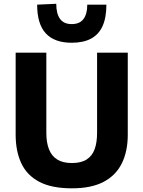

<svg xmlns="http://www.w3.org/2000/svg" viewBox="-20 -995 768 1028"><path d="M365.4 13.3Q256.4 13.3 190.2 -21.6Q123.9 -56.6 93.9 -121.2Q63.8 -185.8 63.8 -274.1Q63.8 -293.4 63.8 -325.6Q63.8 -357.8 63.8 -396.7Q63.8 -435.5 63.8 -474.4Q63.8 -543.6 63.8 -599Q63.8 -654.4 63.8 -713H228.1Q228.1 -654.4 228.1 -599Q228.1 -543.6 228.1 -474.4V-283.1Q228.1 -231.9 242.2 -195.8Q256.2 -159.8 286.4 -141Q316.6 -122.1 364.8 -122.1Q414.2 -122.1 443.8 -141Q473.4 -159.8 486.6 -195.8Q499.8 -231.9 499.8 -283.5V-474.4Q499.8 -543.6 499.8 -599Q499.8 -654.4 499.8 -713H664.1Q664.1 -654.4 664.1 -599Q664.1 -543.6 664.1 -474.4Q664.1 -435.5 664.1 -396.2Q664.1 -356.9 664.1 -324.3Q664.1 -291.8 664.1 -273.5Q664.1 -185.5 632.6 -121.1Q601.2 -56.6 535.2 -21.6Q469.2 13.3 365.4 13.3ZM363.8 -766.1Q272 -766.1 225.5 -816Q178.9 -865.9 178.9 -970.1L281.2 -974.8Q281.2 -921.4 301.6 -893.7Q321.9 -866 363.8 -866Q406.6 -866 427 -893.1Q447.3 -920.3 447.3 -970.1H549.6Q549.6 -900.5 529.1 -855.2Q508.5 -810 467.2 -788Q425.9 -766.1 363.8 -766.1Z"/></svg>

Font: Commissioner Thin
Style: Regular
Weight: 100
Designer: Kostas Bartsokas
Foundry: Kostas Bartsokas
Version: Version 1.001;gftools[0.9.23]